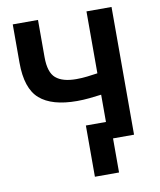

<svg xmlns="http://www.w3.org/2000/svg" viewBox="-94 -767 853 1026"><g transform="rotate(-10 332.0 -254.0)"><path d="M337 185V-93H446V-241Q416 -237 382 -233.5Q348 -230 314 -230Q178 -230 112 -287.5Q46 -345 46 -485V-693H183V-491Q183 -408 219.5 -377Q256 -346 330 -346Q359 -346 389.5 -349.5Q420 -353 446 -357V-693H582V0H468V185Z"/></g></svg>

Font: Ubuntu Sans
Style: Bold
Weight: 700
Designer: Dalton Maag Ltd
Foundry: Dalton Maag Ltd
Version: Version 1.006; ttfautohint (v1.8.4.7-5d5b)